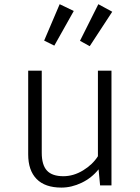

<svg xmlns="http://www.w3.org/2000/svg" viewBox="-20 -870 655 901"><path d="M175.9 -153.3Q175.9 -95.9 200.3 -69.5Q224.6 -43.1 277.4 -43.1Q325.1 -43.1 370 -70.5Q414.9 -97.9 439.5 -136.9V-538.5H503.1V0H449.7L442.6 -75.4Q410.3 -34.9 363.1 -12.3Q315.9 10.3 268.2 10.3Q191.3 10.3 151.8 -30Q112.3 -70.3 112.3 -145.6V-538.5H175.9ZM234.9 -655.9 187.2 -679.5 260 -850.3 326.2 -818.5ZM401 -653.3 355.4 -678.5 441.5 -850.3 506.7 -814.9Z"/></svg>

Font: Fira Code Fixed Light
Style: Regular
Weight: 300
Monospace: yes
Designer: Carrois Corporate, Edenspiekermann AG, Nikita Prokopov
Foundry: Carrois Corporate, Edenspiekermann AG, Nikita Prokopov
Version: Version 5.002